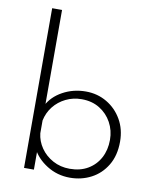

<svg xmlns="http://www.w3.org/2000/svg" viewBox="-86 -826 733 900"><g transform="rotate(10 281.0 -376.0)"><path d="M308 8Q248 8 198.5 -23Q149 -54 126 -101L136 -128V0H89V-760H136V-276L130 -302Q153 -348 203 -375.5Q253 -403 313 -403Q368 -403 413 -376.5Q458 -350 484.5 -304Q511 -258 511 -199Q511 -133 483 -86.5Q455 -40 409 -16Q363 8 308 8ZM300 -33Q350 -33 386.5 -54.5Q423 -76 443 -113.5Q463 -151 463 -199Q463 -244 442.5 -281.5Q422 -319 385.5 -341.5Q349 -364 300 -364Q259 -364 224.5 -347Q190 -330 167 -301Q144 -272 136 -234V-173Q140 -136 162 -104Q184 -72 220 -52.5Q256 -33 300 -33Z"/></g></svg>

Font: Josefin Sans Thin Light
Style: Regular
Weight: 300
Version: Version 2.000